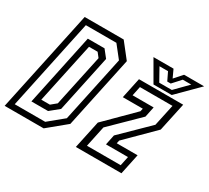

<svg xmlns="http://www.w3.org/2000/svg" viewBox="-157 -924 1250 1149"><g transform="rotate(30 468.0 -350.0)"><path d="M-19.5 0 129.5 -700H399L480 -597L375 -103L250 0ZM28 -38.5H238.5L340 -122L437 -577.5L371 -661H160ZM106 -103 210.5 -597H326L366 -546.5L282.5 -153L221 -103ZM152 -141.5H211.5L248.5 -172L324.5 -528L300.5 -558.5H241ZM472.5 0 513.5 -192 700.5 -378.5 705 -398.5H567L597 -540H902.5L860.5 -344L678 -162.5L673.5 -141.5H817.5L787.5 0ZM526.5 -39.5H759.5L773 -103.5H621L635.5 -173.5L818.5 -353L850.5 -502H625.5L612 -437.5H757.5L742.5 -365.5L557 -183.5ZM688 -556 606 -698H744.5L769.5 -644L817.5 -698H956L814 -556ZM712.5 -582.5H799.5L884 -668.5H825.5L774.5 -612.5H750.5L723.5 -668.5H664.5Z"/></g></svg>

Font: Tourney Condensed Regular
Style: Italic
Weight: 400
Width: 3
Italic angle: -12°
Designer: Tyler Finck
Foundry: Etcetera Type Co
Version: Version 1.010; ttfautohint (v1.8.3)